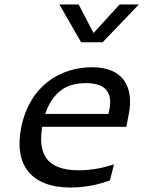

<svg xmlns="http://www.w3.org/2000/svg" viewBox="-20 -826 660 858"><path d="M263 -429.5C284 -443 317.5 -454.5 363.5 -454.5C451 -454.5 484.5 -414.5 468.5 -333.5C467.5 -327.5 466 -322 464.5 -317H182C203 -381.5 238.5 -414 263 -429.5ZM74 -252C42.5 -90 119 12 295 12C370.5 12 432 -5.5 471 -19.5L489.5 -91.5C447.5 -77.5 392.5 -65 332 -65C176 -65 151 -151.5 168.5 -259.5H544.5L555.5 -316C578 -430 537 -525.5 392 -525.5C249.5 -525.5 111 -443.5 74 -252ZM245.5 -806H331.5L398 -678.5L514.5 -806H600.5L438.5 -637H342.5Z"/></svg>

Font: Monaspace Argon
Style: Italic
Weight: 400
Italic angle: -11°
Designer: Riley Cran & the Lettermatic Team
Foundry: Lettermatic
Version: Version 1.101 (Monaspace Argon)